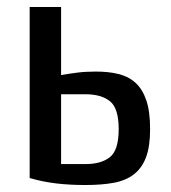

<svg xmlns="http://www.w3.org/2000/svg" viewBox="-20 -520 490 550"><path d="M155 -305Q178 -309 201.5 -312Q225 -315 255 -315Q291 -315 319.5 -308Q348 -301 368 -283Q388 -265 399 -233Q410 -201 410 -150Q410 -101 398.5 -70Q387 -39 364 -21Q341 -3 306.5 3.5Q272 10 225 10Q180 10 141.5 5.5Q103 1 65 -10V-500H155ZM225 -50Q270 -50 295 -70Q320 -90 320 -150Q320 -210 295 -230Q270 -250 225 -250H155V-50Z"/></svg>

Font: Cuprum
Style: Regular
Weight: 400
Designer: Jovanny Lemonad
Foundry: Jovanny Lemonad
Version: Version 1.002